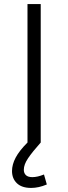

<svg xmlns="http://www.w3.org/2000/svg" viewBox="-20 -700 335 943"><path d="M210 206Q170 223 133 223Q87 223 63 200Q39 177 39 140Q39 108 57 74Q75 40 115 0V-680H180V0Q139 46 118 77Q97 108 97 134Q97 150 107 160Q117 170 139 170Q164 170 196 157Z"/></svg>

Font: Inria Sans Light
Style: Regular
Weight: 300
Designer: Black Foundry Team
Foundry: Black Foundry
Version: Version 1.2; ttfautohint (v1.8.3)